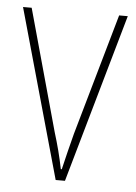

<svg xmlns="http://www.w3.org/2000/svg" viewBox="-44 -562 422 597"><g transform="rotate(5 167.0 -263.5)"><path d="M152 0 4 -527H31L136 -148Q145 -119 152 -92Q159 -65 165 -35H168Q175 -64 181.5 -91Q188 -118 196 -148L304 -527H331L181 0Z"/></g></svg>

Font: Noto Sans Khmer Condensed Thin
Style: Regular
Weight: 100
Width: 3
Designer: Danh Hong and the Monotype Design Team
Foundry: Monotype Imaging Inc.
Version: Version 2.004; ttfautohint (v1.8.4.7-5d5b)